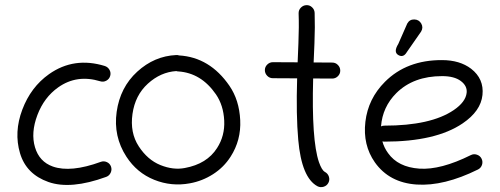

<svg xmlns="http://www.w3.org/2000/svg" viewBox="-20 -726 1982 761"><path d="M377.4 -403.8Q284.7 -432.1 210.9 -379.9Q154.8 -340.3 128.2 -270Q101.6 -199.7 118.7 -142.3Q135.7 -85 189.5 -65.9Q260.3 -41 379.4 -84.5Q391.6 -88.9 403.6 -83.5Q415.5 -78.1 419.9 -65.9Q424.3 -53.7 418.7 -41.5Q413.1 -29.3 400.9 -24.9Q260.3 26.4 172.1 -4.6Q84 -35.6 59.3 -118.9Q34.7 -202.1 68.4 -291.5Q102.1 -380.9 174.3 -432.1Q273.4 -502 395.5 -464.4Q407.7 -460.4 414.1 -449Q420.4 -437.5 416.7 -425Q413.1 -412.6 401.4 -406.2Q389.6 -399.9 377.4 -403.8Z M689.9 -506.3Q811.5 -499 889.2 -386.2Q928.2 -329.6 932.1 -250Q936 -170.4 894 -105Q867.2 -63 824.5 -35.6Q781.7 -8.3 732.9 0.5Q659.7 14.2 591.1 -13.4Q522.5 -41 481 -105Q428.7 -185.5 442.4 -282.7Q456.1 -379.9 523.9 -441.9Q591.8 -503.9 678.2 -507.8Q684.1 -508.3 689.9 -506.3ZM678.7 -444.3Q616.7 -440.4 566.2 -394.5Q515.6 -348.6 505.1 -274.4Q494.6 -200.2 529.8 -146.2Q564.9 -92.3 615.7 -71.8Q666.5 -51.3 712.4 -60.1Q800.3 -76.2 840.3 -139.2Q871.6 -187.5 868.7 -248Q865.7 -308.6 835.9 -352.1Q777.3 -437 686.5 -442.9Q682.6 -442.9 678.7 -444.3Z M1061.5 -479.5 1159.7 -479Q1160.2 -490.2 1162.8 -555.2Q1165.5 -620.1 1163.6 -672.9Q1163.1 -686 1172.4 -695.6Q1181.6 -705.1 1194.6 -705.6Q1207.5 -706.1 1217 -697Q1226.6 -688 1227.1 -674.8Q1229 -619.6 1226.3 -554Q1223.6 -488.3 1223.1 -478.5L1296.9 -478Q1310.1 -478 1319.3 -468.5Q1328.6 -459 1328.6 -446Q1328.6 -433.1 1319.1 -423.8Q1309.6 -414.6 1296.9 -414.6Q1259.3 -415 1221.2 -415Q1214.4 -170.9 1244.1 -83.5Q1255.4 -51.3 1267.6 -44.7Q1279.8 -38.1 1283.7 -25.4Q1287.6 -12.7 1281.5 -1.2Q1275.4 10.3 1262.7 14.2Q1250 18.1 1238.3 12.2Q1175.3 -21.5 1162.1 -171.9Q1153.3 -269.5 1157.7 -415.5Q1109.4 -416 1061.5 -416Q1048.3 -416 1039.1 -425.5Q1029.8 -435.1 1029.8 -448Q1029.8 -460.9 1039.3 -470.2Q1048.8 -479.5 1061.5 -479.5Z M1495.6 -165.5Q1502.4 -140.6 1518.1 -119.1Q1557.6 -63.5 1642.1 -57.6Q1726.6 -51.8 1846.2 -111.3Q1857.9 -117.2 1870.6 -112.8Q1883.3 -108.4 1888.9 -96.7Q1894.5 -85 1890.4 -72.5Q1886.2 -60.1 1874.5 -54.2Q1739.3 12.7 1631.1 5.4Q1522.9 -2 1465.8 -82.5Q1417.5 -151.4 1428.2 -243.2Q1439 -335 1505.9 -401.9Q1592.3 -488.3 1731.9 -487.8Q1802.2 -487.8 1847.2 -453.6Q1898.9 -413.6 1892.3 -349.6Q1885.7 -285.6 1813.5 -236.8Q1707 -164.6 1503.4 -164.6Q1499.5 -164.6 1495.6 -165.5ZM1490.2 -225.1Q1496.6 -228 1503.4 -228Q1687.5 -228 1778.3 -289.6Q1825.7 -321.8 1829.6 -358.4Q1832.5 -385.3 1806.6 -404.8Q1780.8 -424.3 1732.4 -424.3Q1618.7 -424.3 1550.8 -356.9Q1496.1 -302.2 1490.2 -225.1ZM1594.2 -632.8Q1603.5 -649.4 1622.1 -648.9Q1640.6 -648.4 1649.7 -632.6Q1658.7 -616.7 1648.9 -600.6L1592.8 -520Q1579.1 -496.1 1558.8 -507.8Q1538.6 -519.5 1558.6 -551.8Z"/></svg>

Font: Chilanka
Style: Regular
Weight: 400
Designer: Santhosh Thottingal <santhosh.thottingal@gmail.com>
Foundry: Swathanthra Malayalam Computing(SMC)
Version: Version 1.3; 20181103